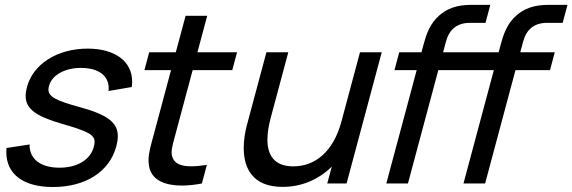

<svg xmlns="http://www.w3.org/2000/svg" viewBox="-20 -755 2355 790"><path d="M197.7 14.5C332.2 14.5 430.6 -48.5 458.6 -153C462.6 -168.1 464.8 -181.9 464.8 -194.4C464.8 -250.9 421.1 -283.1 312.5 -313C210.6 -340.5 179.4 -357 179.4 -386.2C179.4 -390.9 180.2 -396 181.7 -401.5C193.6 -446.1 246.5 -475.6 313 -475.6C315.1 -475.6 317.3 -475.6 319.5 -475.5C387.4 -473.6 427.2 -442.7 427.2 -392.1C427.2 -388.3 427 -384.5 426.5 -380.5L522 -397C523.1 -404.8 523.7 -412.4 523.7 -419.8C523.7 -502 453.7 -555 340.8 -555C216.3 -555 116.4 -492 91 -397C87.4 -383.6 85.5 -371.3 85.5 -360.1C85.5 -306.6 128.8 -275.9 238.6 -244.5C340.2 -215.1 369.2 -201.1 369.2 -171.2C369.2 -165.1 368 -158.3 365.9 -150.5C351.7 -97.5 298 -65 224.5 -65C146.5 -65 100.3 -101.5 101.6 -160.5L6.7 -146C6.2 -140.4 6 -134.9 6 -129.6C6 -38.2 75.8 14.5 197.7 14.5Z M772.7 -466.5H935.7L955.4 -540H792.4L832.6 -690H743.6L703.4 -540H593.9L574.2 -466.5H683.7L613.4 -204C601.9 -161.4 591.1 -127.4 591.1 -95.1C591.1 -85 592.2 -75 594.6 -65C607.5 -12 661.2 8.5 728.4 8.5C754.4 8.5 782.3 5.4 810.7 0L831.2 -76.5C807.2 -72.9 785.5 -70.7 766.7 -70.7C724.9 -70.7 697 -81.4 688.4 -111C686.9 -116.1 686.1 -121.7 686.1 -127.6C686.1 -147.9 694.2 -173.6 703.4 -208Z M1461.2 -540 1385 -255.5C1351.5 -130.5 1276.4 -70.5 1186.9 -70.5C1107.5 -70.5 1080.3 -117.8 1080.3 -180.8C1080.3 -208.3 1085.5 -238.7 1093.7 -269.5L1166.2 -540H1076.2L996.2 -241.5C988.4 -212.4 982.8 -179.1 982.8 -146.5C982.8 -64.4 1018.2 14 1142.8 14C1220.8 14 1290.8 -16 1345.2 -69.5L1326.5 0H1406L1550.7 -540Z M2231.6 -661H2295.1L2315 -735H2246.5C2205.5 -735 2154.6 -733.5 2106.7 -693C2065.3 -658 2050.7 -611 2039.6 -569.5L2031.7 -540H1803.2L1814.9 -583.5C1828.7 -635 1861.1 -661 1914.1 -661H1977.6L1997.5 -735H1929C1888 -735 1837.1 -733.5 1789.2 -693C1747.8 -658 1733.2 -611 1722.1 -569.5L1714.2 -540H1622.7L1603 -466.5H1694.5L1569.5 0H1658.5L1783.5 -466.5H2012L1887 0H1976L2101 -466.5H2243L2262.7 -540H2120.7L2132.4 -583.5C2146.2 -635 2178.6 -661 2231.6 -661Z"/></svg>

Font: Manrope
Style: MediumItalic
Weight: 500
Italic angle: -15°
Designer: Mikhail Sharanda
Foundry: Mikhail Sharanda
Version: Version 4.502;hotconv 1.0.109;makeotfexe 2.5.65596